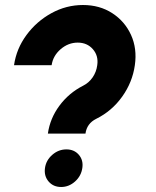

<svg xmlns="http://www.w3.org/2000/svg" viewBox="-20 -733 622 766"><path d="M171 -200Q179.5 -260.5 217 -311.2Q254.5 -362 311.5 -391Q334.5 -402.5 349.5 -424.2Q364.5 -446 368 -473Q373.5 -510.5 350.5 -536.8Q327.5 -563 290 -563Q252.5 -563 222 -536.8Q191.5 -510.5 186 -473H36Q45.5 -539 85.8 -593.5Q126 -648 185.2 -680.5Q244.5 -713 311 -713Q377.5 -713 427.8 -680.5Q478 -648 502.8 -593.5Q527.5 -539 518 -473Q508.5 -405 467.5 -347.5Q426.5 -290 364 -259Q326.5 -240.5 321 -200ZM224 13Q192.5 13 173.8 -9Q155 -31 159.5 -63Q164 -94 188.8 -115.5Q213.5 -137 245 -137Q276 -137 294.5 -115.5Q313 -94 308.5 -63Q304 -31 279.5 -9Q255 13 224 13Z"/></svg>

Font: Urbanist Black
Style: Italic
Weight: 900
Italic angle: -8°
Designer: Corey Hu
Foundry: Corey Hu
Version: Version 1.330; ttfautohint (v1.8.4.7-5d5b)